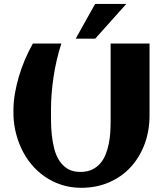

<svg xmlns="http://www.w3.org/2000/svg" viewBox="-20 -920 836 956"><path d="M285.6 -703.1Q272.5 -663.6 262.7 -621.3Q252.9 -579.1 246.6 -536.9Q240.2 -494.6 237.1 -453.6Q233.9 -412.6 233.9 -376Q233.9 -349.1 234.1 -315.7Q234.4 -282.2 238 -247.6Q241.7 -212.9 250 -179.9Q258.3 -147 274.7 -121.1Q291 -95.2 316.7 -79.6Q342.3 -64 380.4 -64Q414.1 -64 438.2 -75.4Q462.4 -86.9 479.2 -106.4Q496.1 -126 506.1 -151.4Q516.1 -176.8 521.7 -204.6Q527.3 -232.4 529.1 -261Q530.8 -289.6 530.8 -315.4V-703.1H724.6V-345.7Q724.6 -269 700.2 -203.1Q675.8 -137.2 631.3 -88.6Q586.9 -40 523.9 -12.5Q460.9 15.1 384.3 15.1Q331.5 15.1 286.1 0.2Q240.7 -14.6 202.9 -40.8Q165 -66.9 135.5 -102.8Q106 -138.7 86.2 -181.2Q66.4 -223.6 56.2 -270.8Q45.9 -317.9 46.9 -366.2V-376Q47.4 -415 54.7 -456.8Q62 -498.5 74.5 -540.5Q86.9 -582.5 104.5 -623.8Q122.1 -665 143.6 -703.1ZM608.9 -900.4 454.1 -727.5H356.9L453.6 -900.4Z"/></svg>

Font: Aclonica
Style: Regular
Weight: 400
Designer: Astigmatic (AOETI)
Foundry: Astigmatic (AOETI)
Version: Version 1.000